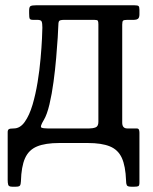

<svg xmlns="http://www.w3.org/2000/svg" viewBox="-20 -540 576 725"><path d="M441.5 -447V-77Q441.5 -55 460.5 -55H495.5Q502.5 -55 504.5 -50.5Q506.5 -46 506.5 -39V149.5Q506.5 160.5 502.5 162.8Q498.5 165 487.5 165H475.5Q461.5 165 458.8 159.2Q456 153.5 456 141.5Q454 87 440 56.2Q426 25.5 395 12.8Q364 0 311.5 0H204Q151 0 119.8 13Q88.5 26 74.5 57.5Q60.5 89 59 144.5Q58.5 156 55.5 160.5Q52.5 165 40 165H26Q13 165 11 157.8Q9 150.5 9 139.5V-41Q9 -49 13.2 -52Q17.5 -55 32 -55Q56 -55 73.5 -79.8Q91 -104.5 102.8 -144.2Q114.5 -184 122 -229.8Q129.5 -275.5 133.2 -318.8Q137 -362 138.5 -393.5Q140 -425 140 -435.5Q140 -452.5 137.2 -458.8Q134.5 -465 121.5 -465H105Q94.5 -465 92.2 -469.5Q90 -474 90 -490V-500Q90 -514.5 95.8 -517.2Q101.5 -520 115 -520H488.5Q499.5 -520 503 -517.2Q506.5 -514.5 506.5 -503V-486Q506.5 -473 500.8 -469Q495 -465 486 -465H460.5Q448.5 -465 445 -462.2Q441.5 -459.5 441.5 -447ZM222.5 -465Q206 -465 203 -460.2Q200 -455.5 200 -439Q200 -430.5 198 -398.5Q196 -366.5 192.2 -322.2Q188.5 -278 182.2 -231.5Q176 -185 166.8 -146Q157.5 -107 145.5 -87Q130 -61.5 136.5 -58.2Q143 -55 159.5 -55H317.5Q330.5 -55 341 -59Q351.5 -63 351.5 -80V-448Q351.5 -458 349.5 -461.5Q347.5 -465 336.5 -465Z"/></svg>

Font: Besley* Narrow
Style: Regular
Weight: 400
Width: 4
Designer: Owen Earl
Foundry: indestructible type*
Version: Version 3.000; ttfautohint (v1.8.3)